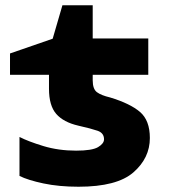

<svg xmlns="http://www.w3.org/2000/svg" viewBox="-20 -699 640 729"><path d="M278 10Q424 10 486.5 -44.5Q549 -99 549 -175Q549 -242 511.5 -274Q474 -306 398 -329Q364 -337 348 -349Q332 -361 332 -394V-415H543V-553H332V-679H217L180 -552L18 -496V-415H166V-362Q166 -298 193.5 -266.5Q221 -235 277 -222Q326 -211 350.5 -202.5Q375 -194 375 -170Q375 -154 352.5 -140.5Q330 -127 269 -127Q202 -127 144.5 -144.5Q87 -162 54 -179V-31Q86 -15 145 -2.5Q204 10 278 10Z"/></svg>

Font: Noto Sans Mono Extra
Style: Regular
Weight: 800
Designer: Monotype Design Team
Foundry: Monotype Imaging Inc.
Version: Version 1.900